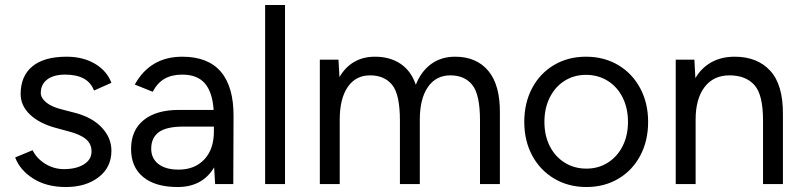

<svg xmlns="http://www.w3.org/2000/svg" viewBox="-20 -740 3225 772"><path d="M41 -107 111 -136Q128 -102 162.5 -81Q197 -60 237 -60Q286 -60 317 -79Q348 -98 348 -131Q348 -162 325 -181Q302 -200 255 -212L207 -225Q139 -243 101 -279Q63 -315 63 -362Q63 -434 110 -473Q157 -512 248 -512Q314 -512 362 -483.5Q410 -455 428 -407L358 -376Q334 -440 242 -440Q196 -440 170 -420.5Q144 -401 144 -366Q144 -346 166 -328Q188 -310 229 -300L279 -287Q350 -269 389 -227.5Q428 -186 428 -134Q428 -67 376.5 -27.5Q325 12 245 12Q167 12 113.5 -22Q60 -56 41 -107Z M841 -67Q794 12 694 12Q605 12 556 -28Q507 -68 507 -141Q507 -216 557.5 -257Q608 -298 699 -298H839Q834 -370 803.5 -405Q773 -440 713 -440Q671 -440 642 -423.5Q613 -407 594 -371L522 -400Q584 -512 713 -512Q817 -512 868.5 -451Q920 -390 919 -271L918 0H845ZM698 -58Q763 -58 801.5 -99Q840 -140 840 -211V-231H717Q649 -231 618.5 -208.5Q588 -186 588 -142Q588 -103 617 -80.5Q646 -58 698 -58Z M1046 -720H1126V0H1046Z M1266 -500H1341L1345 -430Q1368 -470 1404 -491Q1440 -512 1488 -512Q1548 -512 1590.5 -483.5Q1633 -455 1652 -399Q1673 -453 1713.5 -482.5Q1754 -512 1810 -512Q1896 -512 1943.5 -455Q1991 -398 1990 -286V0H1910V-256Q1910 -360 1879 -398.5Q1848 -437 1791 -437Q1733 -437 1700.5 -390Q1668 -343 1668 -259V0H1588V-256Q1588 -360 1557 -398.5Q1526 -437 1468 -437Q1410 -437 1378 -390Q1346 -343 1346 -259V0H1266Z M2088 -250Q2088 -326 2119.5 -385.5Q2151 -445 2207.5 -478.5Q2264 -512 2336 -512Q2409 -512 2465.5 -478.5Q2522 -445 2554 -385.5Q2586 -326 2586 -250Q2586 -174 2554.5 -114.5Q2523 -55 2466.5 -21.5Q2410 12 2338 12Q2266 12 2209 -21.5Q2152 -55 2120 -114.5Q2088 -174 2088 -250ZM2338 -62Q2386 -62 2424 -86Q2462 -110 2483.5 -152.5Q2505 -195 2505 -250Q2505 -305 2483.5 -348Q2462 -391 2423.5 -415Q2385 -439 2336 -439Q2288 -439 2250 -415Q2212 -391 2190.5 -348Q2169 -305 2169 -250Q2169 -195 2190.5 -152.5Q2212 -110 2250.5 -86Q2289 -62 2338 -62Z M2697 -500H2772L2776 -426Q2801 -468 2841 -490Q2881 -512 2934 -512Q3025 -512 3077 -455.5Q3129 -399 3128 -280V0H3048V-256Q3048 -360 3013 -398.5Q2978 -437 2913 -437Q2849 -437 2813 -390Q2777 -343 2777 -259V0H2697Z"/></svg>

Font: Oak Sans
Style: Regular
Weight: 400
Designer: Erik Kennedy, Walven
Foundry: Erik Kennedy, Walven
Version: Version 1.000